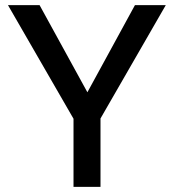

<svg xmlns="http://www.w3.org/2000/svg" viewBox="-20 -727 677 747"><path d="M266 0V-265L11 -707H134L320 -368L505 -707H625L371 -266V0Z"/></svg>

Font: Onest Medium
Style: Regular
Weight: 500
Designer: Dmitri Voloshin, Andrey Kudryavtsev
Foundry: Dmitri Voloshin, Andrey Kudryavtsev
Version: Version 1.000;gftools[0.9.33]